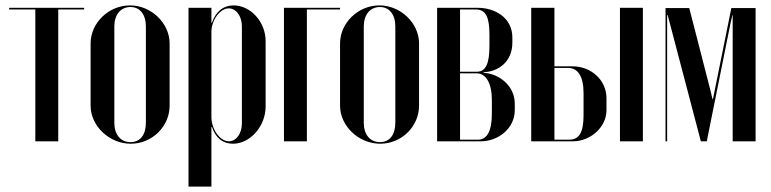

<svg xmlns="http://www.w3.org/2000/svg" viewBox="-20 -524 2858 712"><path d="M292 -495H14V-489H111V0H196V-489H292Z M462 -504C383 -504 316 -439 316 -363V-132C316 -57 385 9 465 9C544 9 609 -55 609 -132V-363C609 -438 541 -504 462 -504ZM464 -498C499 -498 521 -470 521 -426V-69C521 -24 500 3 464 3C427 3 404 -25 404 -69V-426C404 -469 427 -498 464 -498Z M679 168H764V-53H766C780 -11 808 9 844 9C907 9 965 -55 965 -129V-372C965 -443 909 -504 846 -504C810 -504 781 -483 766 -440H764V-495H679ZM764 -90V-406C764 -449 796 -493 828 -493C856 -493 877 -464 877 -426V-66C877 -29 856 0 829 0C796 0 764 -44 764 -90Z M1033 0H1118V-489H1241V-495H1033Z M1387 -504C1308 -504 1241 -439 1241 -363V-132C1241 -57 1310 9 1390 9C1469 9 1534 -55 1534 -132V-363C1534 -438 1466 -504 1387 -504ZM1389 -498C1424 -498 1446 -470 1446 -426V-69C1446 -24 1425 3 1389 3C1352 3 1329 -25 1329 -69V-426C1329 -469 1352 -498 1389 -498Z M1880 -385C1880 -460 1813 -495 1753 -495H1601V0H1763C1827 0 1889 -47 1889 -116V-139C1889 -208 1829 -248 1783 -253L1773 -254V-256L1783 -257C1825 -261 1880 -292 1880 -366ZM1686 -258V-489H1744C1783 -489 1795 -458 1795 -395V-354C1795 -291 1783 -258 1748 -258ZM1804 -103C1804 -41 1788 -6 1752 -6H1686V-252H1748C1782 -252 1804 -215 1804 -154Z M2036 -278V-495H1950V0H2105C2169 0 2229 -52 2229 -115V-160C2229 -228 2171 -278 2104 -278ZM2279 -495V0H2364V-495ZM2144 -97C2144 -32 2127 -6 2091 -6H2036V-272H2087C2123 -272 2144 -241 2144 -179Z M2782 -494H2692L2624 -157H2622L2615 -187L2536 -494H2448V0H2454V-468H2456L2579 0H2601L2689 -438L2696 -468H2697V0H2782Z"/></svg>

Font: Moniqa SemBd Display
Style: Regular
Weight: 600
Designer: Rajesh Rajput
Foundry: Rajesh Rajput
Version: Version 1.000